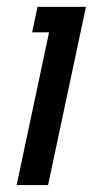

<svg xmlns="http://www.w3.org/2000/svg" viewBox="-20 -532 315 552"><path d="M118.2 0H27.8L121.1 -439H72.3L87.9 -512.2H227.1Z"/></svg>

Font: Cadman
Style: Italic
Weight: 400
Italic angle: -12°
Designer: Paul James MIller
Foundry: High-Logic / Made with FontCreator
Version: Version 2.114;March 28, 2021;FontCreator 13.0.0.2683 64-bit